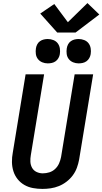

<svg xmlns="http://www.w3.org/2000/svg" viewBox="-20 -1217 664 1245"><path d="M255 8Q224 8 194 2.5Q164 -3 138.5 -17.5Q113 -32 94.5 -55Q76 -78 67 -106.5Q58 -135 57.5 -166Q57 -197 63 -228L146 -735H266L180 -212Q176 -190 177 -168.5Q178 -147 188 -129Q198 -111 217 -102Q236 -93 257 -93Q279 -93 300 -99.5Q321 -106 337.5 -121.5Q354 -137 363 -157.5Q372 -178 376 -199L464 -735H584L493 -182Q488 -155 478.5 -129Q469 -103 452 -80Q435 -57 411.5 -39Q388 -21 362 -10.5Q336 0 309 4Q282 8 255 8ZM490 -806Q471 -806 454 -813Q437 -820 426 -834Q415 -848 412.5 -866.5Q410 -885 413 -904Q415 -917 421.5 -929.5Q428 -942 439.5 -950Q451 -958 464 -961Q477 -964 490 -964Q509 -964 526.5 -957Q544 -950 554.5 -936Q565 -922 568 -903.5Q571 -885 568 -866Q566 -853 559 -840.5Q552 -828 541 -820Q530 -812 516.5 -809Q503 -806 490 -806ZM290 -806Q271 -806 254 -813Q237 -820 226 -834Q215 -848 212.5 -866.5Q210 -885 213 -904Q215 -917 221.5 -929.5Q228 -942 239.5 -950Q251 -958 264 -961Q277 -964 290 -964Q309 -964 326.5 -957Q344 -950 354.5 -936Q365 -922 368 -903.5Q371 -885 368 -866Q366 -853 359 -840.5Q352 -828 341 -820Q330 -812 316.5 -809Q303 -806 290 -806ZM351 -1006 241 -1129 332 -1191 420 -1073 547 -1197 624 -1123 470 -1006Z"/></svg>

Font: Iosevka Curly Extended Oblique
Style: Bold
Weight: 700
Width: 7
Italic angle: -9°
Monospace: yes
Designer: Belleve Invis
Foundry: Belleve Invis
Version: Version 11.1.0; ttfautohint (v1.8.3)